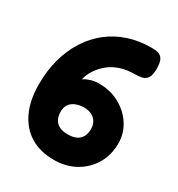

<svg xmlns="http://www.w3.org/2000/svg" viewBox="-169 -802 865 932"><g transform="rotate(30 263.0 -336.5)"><path d="M270 18Q193 18 138 -15.5Q83 -49 53.5 -112.5Q24 -176 24 -265Q24 -342 42 -407Q60 -472 93.5 -524.5Q127 -577 174.5 -614.5Q222 -652 281.5 -671.5Q341 -691 410 -691Q429 -691 445 -687.5Q461 -684 471.5 -668Q482 -652 482 -615Q482 -578 471 -562.5Q460 -547 442.5 -543Q425 -539 405 -539Q358 -539 322.5 -527Q287 -515 262 -494.5Q237 -474 221 -451Q205 -428 197.5 -406Q190 -384 190 -369L177 -372Q180 -380 194.5 -390Q209 -400 230.5 -406.5Q252 -413 277 -413Q340 -413 391 -385Q442 -357 472 -310.5Q502 -264 502 -207Q502 -143 472 -92Q442 -41 389.5 -11.5Q337 18 270 18ZM266 -123Q295 -123 314 -132Q333 -141 342.5 -159Q352 -177 352 -201Q352 -224 342.5 -240.5Q333 -257 315 -266.5Q297 -276 272 -276Q245 -276 224 -267Q203 -258 192.5 -241.5Q182 -225 182 -204Q182 -178 191 -160Q200 -142 218.5 -132.5Q237 -123 266 -123Z"/></g></svg>

Font: Fredoka Light SemiBold
Style: Regular
Weight: 600
Version: Version 2.001